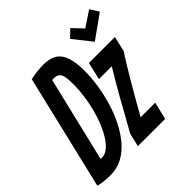

<svg xmlns="http://www.w3.org/2000/svg" viewBox="-222 -907 1081 1081"><g transform="rotate(-45 318.5 -366.0)"><path d="M63 7Q58 7 41.5 6.5Q25 6 4.5 3.5Q-16 1 -33 -4L130 -689Q158 -695 183 -698Q208 -701 235 -701Q285 -701 315.5 -681.5Q346 -662 360 -620.5Q374 -579 374 -511Q374 -458 365 -399Q356 -340 338.5 -282Q321 -224 295 -172Q269 -120 234.5 -79.5Q200 -39 157 -16Q114 7 63 7ZM98 -97Q122 -97 144.5 -115Q167 -133 187 -164Q207 -195 223.5 -235Q240 -275 251.5 -320Q263 -365 269.5 -411.5Q276 -458 276 -500Q276 -541 271.5 -563.5Q267 -586 255 -595.5Q243 -605 221 -605Q218 -605 214.5 -605Q211 -605 208 -604L87 -99Q90 -98 92.5 -97.5Q95 -97 98 -97ZM286 0 305 -80Q335 -134 360 -178.5Q385 -223 407 -263Q429 -303 452 -341.5Q475 -380 500 -422H398L422 -526H629L608 -435Q586 -402 561.5 -361.5Q537 -321 511 -277Q485 -233 460 -189Q435 -145 412 -104H528L503 0ZM530 -587 443 -697 487 -739 545 -678 637 -739 670 -687Z"/></g></svg>

Font: Ubuntu Sans Mono
Style: Bold Italic
Weight: 700
Italic angle: -13.5°
Monospace: yes
Designer: Dalton Maag Ltd
Foundry: Dalton Maag Ltd
Version: Version 1.006